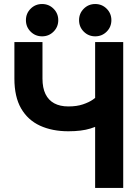

<svg xmlns="http://www.w3.org/2000/svg" viewBox="-20 -931 682 951"><path d="M318.6 -280.8Q384.3 -280.8 427.9 -294.4Q471.4 -308.1 496.8 -325.9Q522.2 -343.8 533 -357.4Q543.7 -371.1 543.7 -371.1L477.3 -471.2Q477.3 -471.2 468.1 -460.9Q459 -450.7 439.9 -437.5Q420.9 -424.3 390.7 -414.1Q360.6 -403.8 318.6 -403.8Q277.3 -403.8 248.8 -419.2Q220.2 -434.6 205.3 -465.2Q190.4 -495.8 190.4 -541.7V-722.7H51.3V-541.7Q51.3 -451.4 84.6 -393.8Q117.9 -336.2 178.2 -308.5Q238.5 -280.8 318.6 -280.8ZM451.2 0H590.3V-722.7H451.2ZM371.6 -831.1Q371.6 -797.6 394.9 -774.3Q418.2 -751 451.7 -751Q485.1 -751 508.4 -774.3Q531.7 -797.6 531.7 -831.1Q531.7 -864.5 508.4 -887.8Q485.1 -911.1 451.7 -911.1Q418.2 -911.1 394.9 -887.8Q371.6 -864.5 371.6 -831.1ZM108.4 -831.1Q108.4 -797.6 131.7 -774.3Q155 -751 188.5 -751Q221.9 -751 245.2 -774.3Q268.6 -797.6 268.6 -831.1Q268.6 -864.5 245.2 -887.8Q221.9 -911.1 188.5 -911.1Q155 -911.1 131.7 -887.8Q108.4 -864.5 108.4 -831.1Z"/></svg>

Font: Giphurs
Style: Regular
Weight: 400
Version: Version 2.010